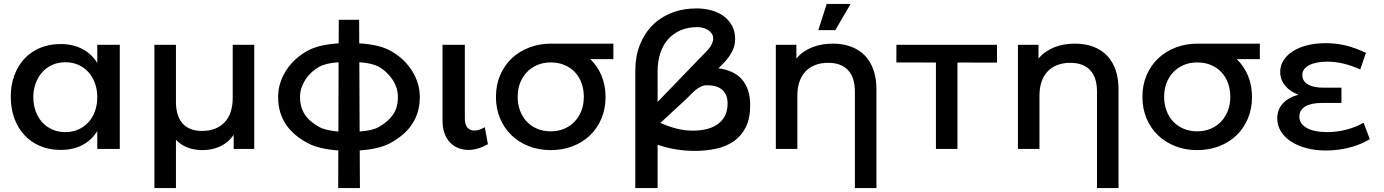

<svg xmlns="http://www.w3.org/2000/svg" viewBox="-20 -761 7071 981"><path d="M477 -91Q448 -44.5 401 -19.8Q354 5 290 5Q232.5 5 185.5 -14.8Q138.5 -34.5 105 -70.5Q71.5 -106.5 53.2 -156.5Q35 -206.5 35 -267Q35 -327 53.5 -376.5Q72 -426 105.2 -461.5Q138.5 -497 185.2 -516.5Q232 -536 288 -536Q352.5 -536 400 -511.2Q447.5 -486.5 477 -439.5V-532H592V0H477ZM314 -443Q278 -443 248 -429.8Q218 -416.5 196.2 -392.5Q174.5 -368.5 162.5 -335.8Q150.5 -303 150 -264Q150.5 -225 162.5 -192.2Q174.5 -159.5 196 -136Q217.5 -112.5 247.5 -99.2Q277.5 -86 314 -86Q350 -86 380 -99.2Q410 -112.5 431.5 -136Q453 -159.5 465 -192.2Q477 -225 477 -264Q477 -303.5 465 -336.2Q453 -369 431.5 -392.8Q410 -416.5 380 -429.8Q350 -443 314 -443Z M769 -532H879V-240Q879 -206.5 886.8 -179.2Q894.5 -152 910.8 -132.5Q927 -113 952.5 -102.5Q978 -92 1013 -92Q1051 -92 1080.2 -104Q1109.5 -116 1129.2 -137.8Q1149 -159.5 1159 -190.8Q1169 -222 1169 -260V-532H1279V0H1174V-72.5Q1148 -33.5 1106.2 -13.8Q1064.5 6 1015 6Q971.5 6 937.2 -7.5Q903 -21 879 -47V200H769Z M1708.5 7.5Q1610 1 1553 -29.5Q1517 -48.5 1488.8 -72.2Q1460.5 -96 1441 -125.2Q1421.5 -154.5 1411.2 -189.5Q1401 -224.5 1401 -266Q1401 -304 1412.5 -339Q1424 -374 1444.2 -404.5Q1464.5 -435 1492.5 -460Q1520.5 -485 1553 -502.5Q1610.5 -533.5 1710.5 -539.5L1711 -660H1815L1815.5 -539.5Q1917 -533.5 1973.5 -502.5Q2006 -485 2033.8 -460Q2061.5 -435 2081.8 -404.5Q2102 -374 2113.5 -339Q2125 -304 2125 -266Q2125 -224.5 2114.8 -189.8Q2104.5 -155 2085 -125.8Q2065.5 -96.5 2037.2 -72.8Q2009 -49 1973.5 -29.5Q1916.5 1 1818 7.5L1819 200H1708ZM1610.5 -112.5Q1642.5 -94.5 1709 -89L1710 -443Q1645 -438.5 1610.5 -419.5Q1590.5 -408.5 1572.5 -392Q1554.5 -375.5 1541.5 -355.8Q1528.5 -336 1520.8 -313.5Q1513 -291 1513 -267Q1513 -239 1519.2 -216.5Q1525.5 -194 1538 -175.2Q1550.5 -156.5 1568.5 -141.2Q1586.5 -126 1610.5 -112.5ZM1916 -419.5Q1882.5 -438.5 1816 -443L1817.5 -89Q1850.5 -91.5 1875.2 -97.2Q1900 -103 1916 -112.5Q1963 -139 1988 -175Q2013 -211 2013 -266Q2013 -290 2005.5 -312.8Q1998 -335.5 1984.8 -355.2Q1971.5 -375 1954 -391.5Q1936.5 -408 1916 -419.5Z M2355 -157Q2355 -124.5 2368.2 -109.2Q2381.5 -94 2404 -94Q2416 -94 2429 -98.2Q2442 -102.5 2457 -111L2473 -24Q2421 5 2373 5Q2345.5 5 2321.2 -4.8Q2297 -14.5 2279.2 -33.2Q2261.5 -52 2251.2 -79.8Q2241 -107.5 2241 -144V-532H2355Z M2794 6Q2733.5 6 2682.2 -14Q2631 -34 2593.5 -70Q2556 -106 2535 -156Q2514 -206 2514 -266Q2514 -327.5 2535.8 -377.8Q2557.5 -428 2595.5 -463.5Q2633.5 -499 2684.8 -518.5Q2736 -538 2795 -538H3114V-459H2996Q3034 -422 3054 -372.8Q3074 -323.5 3074 -266Q3074 -204.5 3052.5 -154.2Q3031 -104 2993.2 -68.2Q2955.5 -32.5 2904.2 -13.2Q2853 6 2794 6ZM2794 -90Q2832 -90 2863 -103.2Q2894 -116.5 2916.2 -140Q2938.5 -163.5 2950.8 -195.8Q2963 -228 2963 -266Q2963 -303.5 2951.5 -335.8Q2940 -368 2918.2 -391.5Q2896.5 -415 2865 -428.5Q2833.5 -442 2794 -442Q2756 -442 2725 -428.8Q2694 -415.5 2671.8 -392.2Q2649.5 -369 2637.2 -336.8Q2625 -304.5 2625 -266Q2625 -229 2636.8 -196.8Q2648.5 -164.5 2670.5 -140.8Q2692.5 -117 2723.8 -103.5Q2755 -90 2794 -90Z M3529.5 10Q3481 10 3433.5 2.2Q3386 -5.5 3340 -21.5V200H3226V-401Q3226 -471.5 3248.5 -529.8Q3271 -588 3312 -630Q3353 -672 3411 -695Q3469 -718 3540 -718Q3576 -718 3611.2 -709Q3646.5 -700 3674.2 -680.8Q3702 -661.5 3719 -632Q3736 -602.5 3736 -561.5Q3736 -527 3720.5 -497.5Q3705 -468 3682 -444L3651 -412Q3688.5 -407 3718.5 -393.5Q3748.5 -380 3769.5 -356.8Q3790.5 -333.5 3801.8 -300.2Q3813 -267 3813 -222.5Q3813 -156.5 3790.8 -111.8Q3768.5 -67 3730.2 -40Q3692 -13 3640.2 -1.5Q3588.5 10 3529.5 10ZM3587 -496Q3593.5 -502.5 3600 -510.2Q3606.5 -518 3611.8 -526.8Q3617 -535.5 3620.5 -544.8Q3624 -554 3624 -563.5Q3624 -579 3616.2 -590Q3608.5 -601 3596.8 -608.2Q3585 -615.5 3571 -619Q3557 -622.5 3544 -622.5Q3494 -622.5 3455.8 -605.5Q3417.5 -588.5 3391.8 -558.5Q3366 -528.5 3353 -487.2Q3340 -446 3340 -398V-240.5ZM3354 -133Q3393.5 -115.5 3434.8 -104.5Q3476 -93.5 3520 -93.5Q3554.5 -93.5 3586.5 -100.5Q3618.5 -107.5 3643.2 -123.8Q3668 -140 3682.8 -166.8Q3697.5 -193.5 3697.5 -233Q3697.5 -257.5 3689.8 -275Q3682 -292.5 3668.2 -303.8Q3654.5 -315 3635.2 -320.2Q3616 -325.5 3593 -325.5Q3575 -325.5 3560 -318Q3545 -310.5 3531.8 -299.2Q3518.5 -288 3506.2 -275Q3494 -262 3482 -251Z M4235 -538Q4288.5 -538 4330 -522Q4371.5 -506 4400 -476Q4428.5 -446 4443.2 -402.8Q4458 -359.5 4458 -305V200H4348V-292Q4348 -366 4312.5 -403Q4277 -440 4212 -440Q4173.5 -440 4144 -428.2Q4114.5 -416.5 4094.5 -394.8Q4074.5 -373 4064.2 -342Q4054 -311 4054 -272V0H3944V-532H4049V-461.5Q4065.5 -482 4086.8 -496.5Q4108 -511 4132 -520.2Q4156 -529.5 4182.2 -533.8Q4208.5 -538 4235 -538ZM4204 -741H4326L4248 -607H4161Z M5074 -532V-441L4872 -441.5V0H4762V-441.5L4560 -442V-532Z M5472 -538Q5525.5 -538 5567 -522Q5608.5 -506 5637 -476Q5665.5 -446 5680.2 -402.8Q5695 -359.5 5695 -305V200H5585V-292Q5585 -366 5549.5 -403Q5514 -440 5449 -440Q5410.5 -440 5381 -428.2Q5351.5 -416.5 5331.5 -394.8Q5311.5 -373 5301.2 -342Q5291 -311 5291 -272V0H5181V-532H5286V-461.5Q5302.5 -482 5323.8 -496.5Q5345 -511 5369 -520.2Q5393 -529.5 5419.2 -533.8Q5445.5 -538 5472 -538Z M6097 6Q6036.5 6 5985.2 -14Q5934 -34 5896.5 -70Q5859 -106 5838 -156Q5817 -206 5817 -266Q5817 -327.5 5838.8 -377.8Q5860.5 -428 5898.5 -463.5Q5936.5 -499 5987.8 -518.5Q6039 -538 6098 -538H6417V-459H6299Q6337 -422 6357 -372.8Q6377 -323.5 6377 -266Q6377 -204.5 6355.5 -154.2Q6334 -104 6296.2 -68.2Q6258.5 -32.5 6207.2 -13.2Q6156 6 6097 6ZM6097 -90Q6135 -90 6166 -103.2Q6197 -116.5 6219.2 -140Q6241.5 -163.5 6253.8 -195.8Q6266 -228 6266 -266Q6266 -303.5 6254.5 -335.8Q6243 -368 6221.2 -391.5Q6199.5 -415 6168 -428.5Q6136.5 -442 6097 -442Q6059 -442 6028 -428.8Q5997 -415.5 5974.8 -392.2Q5952.5 -369 5940.2 -336.8Q5928 -304.5 5928 -266Q5928 -229 5939.8 -196.8Q5951.5 -164.5 5973.5 -140.8Q5995.5 -117 6026.8 -103.5Q6058 -90 6097 -90Z M6755 8Q6700.5 8 6654.8 -4.2Q6609 -16.5 6576 -38.2Q6543 -60 6524.5 -90Q6506 -120 6506 -156Q6506 -201 6534.2 -232Q6562.5 -263 6614 -277Q6571 -293 6546 -323.8Q6521 -354.5 6521 -394Q6521 -426 6538.2 -453Q6555.5 -480 6586.2 -499.5Q6617 -519 6659.8 -529.8Q6702.5 -540.5 6753 -540.5Q6809 -540.5 6859 -527.8Q6909 -515 6959 -491L6930 -406Q6842.5 -446 6762 -446Q6732.5 -446 6708.8 -441.2Q6685 -436.5 6668.5 -427.8Q6652 -419 6643 -406.5Q6634 -394 6634 -378Q6634 -347 6662.2 -330Q6690.5 -313 6742 -313H6834V-235H6734Q6679 -235 6649 -217Q6619 -199 6619 -165Q6619 -128 6657 -107Q6695 -86 6762 -86Q6811 -86 6859.8 -98.8Q6908.5 -111.5 6947 -134L6979 -50Q6933 -22 6875 -7Q6817 8 6755 8Z"/></svg>

Font: Argentum Sans
Style: Regular
Weight: 400
Designer: Julieta Ulanovsky, Owen Earl, Chris M. Simpson, Rasmus Andersson, Cristiano Sobral
Foundry: The Argentum Sans Project Authors
Version: Version 3.135; ttfautohint (v1.8.4.7-5d5b-dirty)